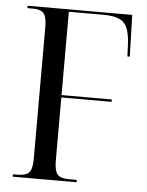

<svg xmlns="http://www.w3.org/2000/svg" viewBox="-52 -756 612 799"><g transform="rotate(5 254.0 -357.0)"><path d="M31 0V-10H50Q86 -10 99 -25Q112 -40 112 -82V-633Q112 -675 99 -689.5Q86 -704 55 -704H31V-714H468L473 -540H463L461 -589Q459 -633 448.5 -658Q438 -683 414.5 -693.5Q391 -704 349 -704H204V-356H414V-346H204V-83Q204 -41 216.5 -25.5Q229 -10 264 -10H298V0Z"/></g></svg>

Font: Noto Serif Display Condensed
Style: Regular
Weight: 400
Width: 3
Designer: Monotype Design Team
Foundry: Monotype Imaging Inc.
Version: Version 2.009